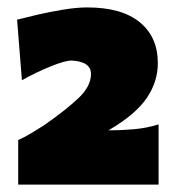

<svg xmlns="http://www.w3.org/2000/svg" viewBox="-20 -797 476 517"><path d="M29 -300V-420Q46.5 -427.5 65.2 -439Q84 -450.5 99 -460Q157 -500.5 191 -532.5Q225 -564.5 225 -598Q225 -631 173 -634Q155 -634 115.8 -618Q76.5 -602 39 -581L26 -744Q49 -750 82.5 -757.8Q116 -765.5 151.2 -771.2Q186.5 -777 215 -777Q307.5 -777 356.2 -737.2Q405 -697.5 405 -627Q405 -577 375.2 -533.2Q345.5 -489.5 277 -449L272 -446Q306 -446 340.2 -449Q374.5 -452 407 -462V-300Z"/></svg>

Font: Commissioner Flair Black
Style: Regular
Weight: 900
Designer: Kostas Bartsokas
Foundry: Kostas Bartsokas
Version: Version 1.000; ttfautohint (v1.8.3)